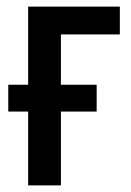

<svg xmlns="http://www.w3.org/2000/svg" viewBox="-20 -560 396 580"><path d="M342 -540V-456H164V-304H272V-223H164V0H65V-223H5V-304H65V-540Z"/></svg>

Font: Avrile Sans Condensed Medium
Style: Regular
Weight: 500
Width: 3
Designer: Monotype Design Team
Foundry: Monotype Imaging Inc.
Version: Version 2.001;September 10, 2019;FontCreator 11.5.0.2425 64-